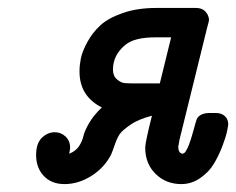

<svg xmlns="http://www.w3.org/2000/svg" viewBox="-20 -464 600 488"><path d="M71.8 -69.8Q71.8 -99.6 86.4 -113.8Q101.1 -127.9 119.1 -127.9Q135.3 -127.9 146.7 -116.9Q158.2 -106 158.2 -88.9Q158.2 -83 155.8 -73.2Q172.9 -80.1 180.9 -92.5Q189 -105 191.9 -117.9Q194.8 -130.9 206.3 -150.9Q217.8 -170.9 238.8 -190.9Q181.6 -219.7 182.1 -283.2Q182.1 -298.3 185.5 -315.7Q189 -333 201.9 -356.9Q214.8 -380.9 234.9 -399.4Q254.9 -418 292 -430.9Q329.1 -443.8 377 -443.8H478Q493.2 -443.8 501.5 -435.3Q509.8 -426.8 511.2 -415Q511.2 -409.2 506.8 -395L436 -107.9Q433.1 -92.8 433.1 -90.8Q433.1 -78.6 439.5 -74.7Q445.8 -70.8 451.2 -78.1Q460 -90.3 469.5 -124.8Q479 -159.2 480 -161.1Q487.8 -177.2 515.1 -176.8H528.8Q543 -176.8 551.5 -168.9Q560.1 -161.1 560.1 -147.9Q560.1 -145 557.1 -130.6Q554.2 -116.2 545.2 -92.5Q536.1 -68.8 523.7 -47.9Q511.2 -26.9 489 -11.5Q466.8 3.9 440.9 3.9Q401.9 3.9 375.5 -22Q349.1 -47.9 349.1 -88.9Q349.1 -102.1 366.2 -169.9Q332 -161.1 311.5 -147Q291 -132.8 284.4 -123.3Q277.8 -113.8 271.5 -95.5Q265.1 -77.1 262.2 -70.8Q245.1 -37.6 212.2 -16.8Q179.2 3.9 144 3.9Q110.8 3.9 91.3 -16.8Q71.8 -37.6 71.8 -69.8ZM267.1 -287.1Q267.1 -271 277.1 -262.5Q287.1 -253.9 296.1 -252.9Q305.2 -252 319.8 -252H386.2L415 -369.1H375Q321.8 -369.1 298.8 -350.1Q267.1 -324.2 267.1 -287.1Z"/></svg>

Font: CMU Typewriter Text
Style: BoldItalic
Weight: 700
Italic angle: -14.04°
Version: Version 0.7.0